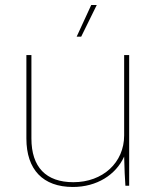

<svg xmlns="http://www.w3.org/2000/svg" viewBox="-20 -739 629 764"><path d="M303 -593 365 -719H343L285 -593ZM270 5C365 5 441 -43 474 -116C475 -69 477 -26 479 0H494V-520H474V-200C474 -92 389 -14 272 -14C163 -14 105 -74 105 -188V-520H85V-188C85 -64 151 5 270 5Z"/></svg>

Font: Fixel Text Thin
Style: Regular
Weight: 100
Width: 4
Designer: AlfaBravo + MacPaw
Foundry: Kyrylo Tkachov, Marchela Mozhyna, Serhii Makarenko, Maria Weinstein, Zakhar Kryvoshyya
Version: Version 1.211